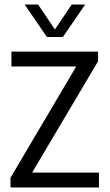

<svg xmlns="http://www.w3.org/2000/svg" viewBox="-20 -821 480 841"><path d="M26 0V-42.5L322.5 -544.5L327 -530H30V-595H409.5V-552.5L112 -50.5L108 -65H413.5V0ZM185.5 -659 88 -801H147L226.5 -683H214.5L294 -801H353L255.5 -659Z"/></svg>

Font: Encode Sans SC Condensed
Style: Regular
Weight: 400
Width: 3
Designer: Multiple Designers
Foundry: Impallari Type
Version: Version 3.002